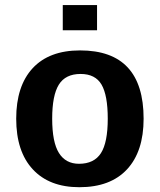

<svg xmlns="http://www.w3.org/2000/svg" viewBox="-20 -740 640 769"><path d="M555.2 -264.6Q555.2 -133.3 488.8 -61.8Q422.4 9.8 297.9 9.8Q177.7 9.8 111.3 -61.8Q44.9 -133.3 44.9 -264.6Q44.9 -395.5 110.8 -466.8Q176.8 -538.1 300.8 -538.1Q555.2 -538.1 555.2 -264.6ZM411.6 -264.6Q411.6 -358.4 386.7 -401.1Q361.8 -443.8 302.7 -443.8Q242.2 -443.8 215.6 -400.9Q189 -357.9 189 -264.6Q189 -170.4 216.1 -127.2Q243.2 -84 296.4 -84Q356.9 -84 384.3 -126.7Q411.6 -169.4 411.6 -264.6ZM231.4 -618.7V-719.7H368.7V-618.7Z"/></svg>

Font: Cousine
Style: Bold
Weight: 700
Monospace: yes
Designer: Steve Matteson
Foundry: Ascender Corporation
Version: Version 1.20